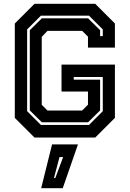

<svg xmlns="http://www.w3.org/2000/svg" viewBox="-20 -720 679 1005"><path d="M160.5 0 57.5 -103V-597L160.5 -700H478.5L581.5 -597V-471H440.5V-528L410 -558.5H228.5L198.5 -527V-171.5L228.5 -141.5H410L440.5 -172V-241H302V-382H581.5V-103L478.5 0ZM194 -66H446L518 -138V-317H366V-303H504V-142L441 -80H199L136 -142V-562L199 -624H441L504 -562V-531H518V-566L446 -638H194L122 -566V-138ZM195.5 265 252.5 36H388L308.5 265ZM262.5 212H269.5L310.5 102H291.5Z"/></svg>

Font: Tourney Thin
Style: Regular
Weight: 100
Designer: Tyler Finck
Foundry: Etcetera Type Co
Version: Version 1.015